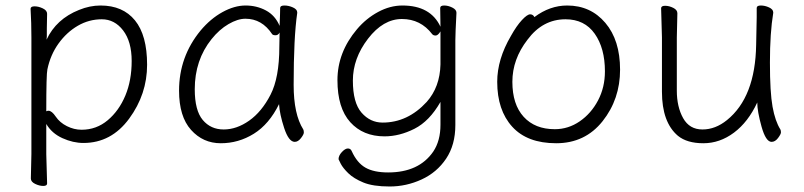

<svg xmlns="http://www.w3.org/2000/svg" viewBox="-20 -504 2919 697"><path d="M92 144 94 55V-368Q94 -421 91 -472Q91 -481 105.5 -481Q120 -481 135.5 -473.5Q151 -466 151 -454Q151 -454 150 -401Q150 -401 150 -372L149 -360Q184 -435 267 -468Q306 -484 345 -484Q426 -484 470 -430Q514 -376 514 -269Q514 -162 449 -73.5Q384 15 283 15Q245 15 206.5 -2.5Q168 -20 148 -54V56L151 162Q151 171 137 171Q123 171 107.5 163.5Q92 156 92 144ZM148 -100Q152 -102 156 -102Q168 -102 182.5 -80.5Q197 -59 223 -46Q249 -33 276 -33Q330 -33 371 -67.5Q412 -102 435 -157Q458 -212 458 -282.5Q458 -353 427 -393.5Q396 -434 349.5 -434Q303 -434 262.5 -410.5Q222 -387 192.5 -346Q163 -305 152 -252Q148 -235 148 -100Z M1059 -457Q1046 -368 1046 -196Q1046 -89 1081 -34Q1083 -30 1083 -23Q1083 -16 1072.5 -2.5Q1062 11 1050 11Q1028 11 1011.5 -39.5Q995 -90 993 -126Q957 -53 901.5 -18.5Q846 16 781.5 16Q717 16 673.5 -32.5Q630 -81 630 -175Q630 -298 708 -393Q744 -436 787.5 -460Q831 -484 871.5 -484Q912 -484 945.5 -466Q979 -448 995 -410Q997 -456 997 -475Q997 -484 1012.5 -484Q1028 -484 1043.5 -477Q1059 -470 1059 -459ZM995 -386Q990 -376 980.5 -376Q971 -376 968 -380Q931 -436 871 -436Q843 -436 809.5 -416.5Q776 -397 748 -362Q687 -286 687 -180Q687 -103 716 -68.5Q745 -34 792 -34Q839 -34 884.5 -66Q930 -98 962 -160Q994 -222 994 -334Q994 -361 995 -386Z M1637 -457Q1633 -381 1633 -358V-50Q1633 22 1599.5 72Q1566 122 1510.5 147.5Q1455 173 1394.5 173Q1334 173 1299 158.5Q1264 144 1244.5 125Q1225 106 1217 90.5Q1209 75 1209 74Q1209 61 1221 48Q1233 35 1243 35Q1253 35 1257 45Q1276 87 1306.5 104.5Q1337 122 1389 122Q1501 122 1553 46Q1579 7 1579 -51V-134Q1539 -64 1484.5 -36.5Q1430 -9 1376 -9Q1298 -9 1251.5 -60.5Q1205 -112 1205 -213Q1205 -314 1276 -398Q1309 -437 1352.5 -460.5Q1396 -484 1441 -484Q1543 -484 1579 -407L1578 -475Q1578 -484 1592.5 -484Q1607 -484 1622 -476.5Q1637 -469 1637 -458ZM1579 -390Q1570 -375 1561.5 -375Q1553 -375 1549 -380Q1507 -435 1439 -435Q1371 -435 1316 -363.5Q1261 -292 1261 -211.5Q1261 -131 1292.5 -95Q1324 -59 1369 -59Q1460 -59 1529 -134Q1577 -188 1579 -270Z M1920 -442Q1976 -484 2039 -484Q2124 -484 2177.5 -421Q2231 -358 2231 -251Q2231 -144 2167.5 -64Q2104 16 1999 16Q1894 16 1839.5 -44Q1785 -104 1785 -207Q1785 -289 1835 -374Q1855 -410 1874.5 -431Q1894 -452 1904.5 -452Q1915 -452 1920 -442ZM1994 -35Q2043 -35 2084.5 -63.5Q2126 -92 2151 -139.5Q2176 -187 2176 -245Q2176 -329 2139 -381.5Q2102 -434 2033 -434Q1950 -434 1895 -360Q1840 -289 1840 -207Q1840 -125 1881 -80Q1922 -35 1994 -35Z M2439 -456 2437 -368V-175Q2437 -116 2460 -75Q2483 -34 2530 -34Q2577 -34 2619 -68Q2722 -151 2725 -342Q2727 -418 2727 -442V-475Q2727 -484 2742 -484Q2757 -484 2772 -477Q2787 -470 2787 -459V-457Q2775 -385 2775 -277Q2775 -169 2784.5 -116.5Q2794 -64 2813 -34Q2815 -30 2815 -23.5Q2815 -17 2804.5 -3Q2794 11 2781 11Q2760 11 2744.5 -44.5Q2729 -100 2729 -132Q2696 -61 2644.5 -22.5Q2593 16 2533.5 16Q2474 16 2441 -11Q2383 -60 2383 -171V-368L2380 -474Q2380 -483 2394.5 -483Q2409 -483 2424 -475.5Q2439 -468 2439 -456Z"/></svg>

Font: LXGW WenKai Light
Style: Regular
Weight: 300
Designer: LXGW / Fontworks Inc.
Foundry: LXGW / Fontworks Inc.
Version: Version 1.501; October 10, 2024